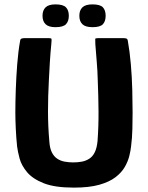

<svg xmlns="http://www.w3.org/2000/svg" viewBox="-20 -847 675 876"><path d="M317 9Q230 9 179.5 -11Q129 -31 103.5 -61.5Q78 -92 69.5 -123.5Q61 -155 58 -179Q54 -217 52 -259.5Q50 -302 50 -334Q50 -380 52 -437.5Q54 -495 58.5 -553.5Q63 -612 72 -662Q73 -669 78.5 -671Q84 -673 92 -673Q120 -673 147.5 -673Q175 -673 203 -673Q214 -673 215 -669.5Q216 -666 214 -645Q210 -605 207.5 -564Q205 -523 203 -481Q199 -407 199 -339Q199 -271 205 -203Q207 -171 216.5 -152Q226 -133 241 -123Q256 -113 275 -109.5Q294 -106 314 -106Q335 -106 353.5 -109.5Q372 -113 387.5 -123Q403 -133 412.5 -152.5Q422 -172 425 -203Q430 -271 429.5 -339Q429 -407 426 -481Q425 -523 421.5 -564Q418 -605 415 -645Q414 -666 414.5 -669.5Q415 -673 427 -673Q456 -673 485 -673Q514 -673 543 -673Q552 -673 557 -671Q562 -669 563 -662Q572 -612 577 -553.5Q582 -495 583.5 -437.5Q585 -380 585 -334Q585 -302 584 -259.5Q583 -217 578 -179Q576 -160 570 -135.5Q564 -111 549.5 -85.5Q535 -60 507 -38.5Q479 -17 433 -4Q387 9 317 9ZM294 -775Q294 -750 281 -736.5Q268 -723 233 -723Q202 -723 188 -736.5Q174 -750 174 -775Q174 -800 188 -813.5Q202 -827 233 -827Q268 -827 281 -813.5Q294 -800 294 -775ZM462 -775Q462 -750 449.5 -736.5Q437 -723 402 -723Q370 -723 356 -736.5Q342 -750 342 -775Q342 -800 356 -813.5Q370 -827 402 -827Q437 -827 449.5 -813.5Q462 -800 462 -775Z"/></svg>

Font: Glory Thin ExtraBold
Style: Regular
Weight: 800
Version: Version 1.011